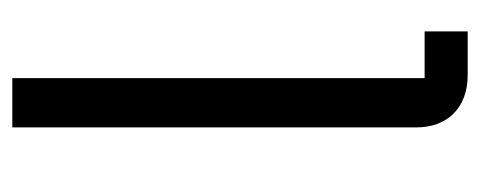

<svg xmlns="http://www.w3.org/2000/svg" viewBox="-254 -526 780 312"><g transform="rotate(-90 136.0 -370.0)"><path d="M170 0H241V-70H165V-740H85V-83C85 -35 115 0 170 0Z"/></g></svg>

Font: Braiins Sans
Style: Regular
Weight: 400
Designer: Mike Abbink, Paul van der Laan, Pieter van Rosmalen, Jiri Chlebus, Lubos Buracinsky
Foundry: Bold Monday, Sudetype
Version: Version 1.000;hotconv 1.0.109;makeotfexe 2.5.65596